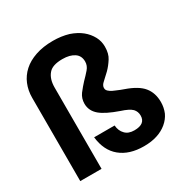

<svg xmlns="http://www.w3.org/2000/svg" viewBox="-174 -928 1075 1095"><g transform="rotate(-30 363.5 -380.5)"><path d="M51.8 -548.8Q51.8 -596.2 68.8 -637.2Q85.4 -677.2 118.2 -707Q150.9 -736.8 201.2 -753.9Q251.5 -771 315.9 -771Q371.1 -771 418.9 -756.8Q463.4 -741.7 494.1 -716.8Q523.4 -692.9 541 -660.2Q557.1 -629.9 557.1 -594.2Q557.1 -547.9 538.1 -519Q519 -488.8 496.1 -465.8Q457 -428.7 453.1 -425.8Q434.1 -409.7 434.1 -392.1Q434.1 -383.3 438 -377Q441.4 -371.1 453.1 -362.8Q464.8 -354.5 481.9 -348.1Q512.7 -334.5 532.2 -328.1Q610.8 -300.8 643.1 -261.2Q675.8 -221.2 675.8 -161.1Q675.8 -124.5 662.1 -91.8Q647.9 -61.5 620.1 -38.1Q591.8 -14.6 555.2 -2.9Q517.6 9.8 466.8 9.8Q371.1 9.8 313 -38.1Q255.4 -85.4 245.1 -176.8H379.9Q382.8 -140.1 404.8 -118.2Q425.3 -96.2 464.8 -96.2Q537.1 -96.2 537.1 -151.9Q537.1 -178.2 520 -196.8Q501 -215.8 450.2 -231.9Q367.2 -260.7 331.1 -291Q293 -323.2 293 -370.1Q293 -404.8 313 -432.1Q335 -460.4 355 -481.9Q378.4 -505.4 397.9 -527.8Q417 -549.8 417 -577.1Q417 -614.7 389.2 -633.8Q360.4 -653.8 311 -653.8Q244.1 -653.8 219.2 -623Q191.9 -591.3 191.9 -535.2V0H51.8Z"/></g></svg>

Font: PoppinsZ SemiBold
Style: Regular
Weight: 600
Designer: Ninad Kale (Devanagari), Jonny Pinhorn (Latin)
Foundry: Indian Type Foundry
Version: Version 3.002;FEAKit 1.0